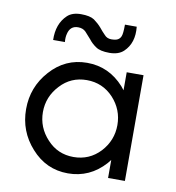

<svg xmlns="http://www.w3.org/2000/svg" viewBox="-75 -710 721 787"><g transform="rotate(10 285.0 -316.0)"><path d="M381 -332Q336 -380 270 -380Q204 -380 160 -332Q115 -284 115 -220Q115 -156 160 -108Q204 -60 270 -60Q336 -60 381 -108Q425 -156 425 -220Q425 -284 381 -332ZM425 0V-75L413 -60Q350 10 259 10Q168 10 106 -60Q45 -128 45 -220Q45 -312 106 -380Q168 -450 259 -450Q350 -450 413 -380L425 -365V-440H495V0ZM105 -518Q103 -585 143 -623Q163 -642 200 -642Q237 -642 255 -630Q273 -617 286 -602Q298 -587 310 -575Q321 -562 339 -562Q357 -562 366 -567Q375 -572 379 -582Q384 -593 384 -631H433Q440 -564 400 -526Q379 -506 341 -506Q302 -506 284 -519Q266 -531 254 -547Q241 -562 229 -575Q217 -587 197 -587Q164 -587 156 -552Q152 -537 154 -518Z"/></g></svg>

Font: Glacial Indifference
Style: Regular
Weight: 400
Designer: Alfredo Marco Pradil
Version: Version 1.00